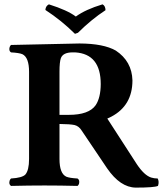

<svg xmlns="http://www.w3.org/2000/svg" viewBox="-20 -854 756 884"><path d="M189 -808.1Q189.9 -826.2 205.1 -834Q290.5 -807.1 329.1 -777.8Q374 -810.5 452.1 -834Q465.3 -827.1 465.8 -807.1Q401.4 -765.1 338.9 -703.1L325.2 -698.2Q263.2 -759.8 189 -808.1ZM443.8 -466.8Q443.8 -605.5 326.2 -612.8Q319.8 -613.3 314 -612.8Q270.5 -612.8 260.3 -586.4Q253.9 -568.4 253.9 -523.9V-325.2H296.9Q389.2 -325.2 420.4 -369.6Q443.4 -403.8 443.8 -466.8ZM346.2 -653.8Q457 -653.3 513.2 -621.1Q587.4 -571.8 589.8 -483.9Q589.8 -368.2 492.7 -316.9Q482.9 -312 474.1 -308.1L609.9 -98.1Q644 -46.9 675.8 -36.6Q689.9 -32.2 706.1 -32.2Q713.4 -17.6 708 0Q707.5 1.5 707 2Q689.9 9.8 605 9.8Q533.7 8.8 473.1 -79.1L356 -252.9Q343.3 -273.4 323.2 -278.3Q302.7 -282.7 253.9 -283.2V-122.1Q253.9 -55.2 285.2 -40.5Q300.3 -34.2 336.9 -32.2Q348.1 -25.4 343.8 -7.8Q341.3 -1 336.9 2Q256.8 0 185.1 0Q111.3 0 30.8 2Q19.5 -4.9 24.4 -22.5Q26.9 -29.3 30.8 -32.2Q82 -35.2 96.7 -50.3Q113.8 -70.3 113.8 -122.1V-522.9Q113.8 -589.8 83 -604.5Q67.9 -610.8 30.8 -612.8Q19.5 -619.6 24.4 -637.2Q26.9 -644 30.8 -647Q50.8 -647 188.5 -650.4Q325.7 -653.8 346.2 -653.8Z"/></svg>

Font: Linux Libertine O
Style: Bold
Weight: 700
Designer: Philipp H. Poll
Foundry: Philipp H. Poll
Version: Version 5.0.0